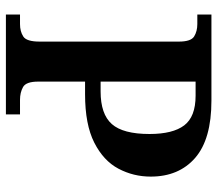

<svg xmlns="http://www.w3.org/2000/svg" viewBox="-64 -690 754 667"><g transform="rotate(90 313.5 -357.0)"><path d="M31 0V-49H64Q90 -49 107.5 -60.5Q125 -72 125 -117V-601Q125 -643 107 -654Q89 -665 64 -665H31V-714H330Q464 -714 529 -657.5Q594 -601 594 -503Q594 -443 566.5 -391Q539 -339 476 -307Q413 -275 308 -275H264V-112Q264 -70 283 -59.5Q302 -49 327 -49H378V0ZM298 -329Q377 -329 411.5 -368Q446 -407 446 -499Q446 -580 416 -619.5Q386 -659 313 -659H264V-329Z"/></g></svg>

Font: Noto Nastaliq Urdu SemiBold
Style: Regular
Weight: 600
Version: Version 3.007